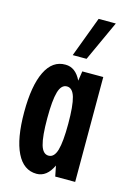

<svg xmlns="http://www.w3.org/2000/svg" viewBox="-117 -814 614 884"><g transform="rotate(15 190.0 -371.5)"><path d="M235 0 225 -50Q197 10 148 10Q86 10 53 -57Q20 -124 20 -250Q20 -376 53 -443.5Q86 -511 148 -510Q196 -510 223 -454L230 -500H330V0ZM141.5 -124.5Q153 -85 180 -85Q207 -85 218.5 -124.5Q230 -164 230 -250Q230 -336 218.5 -375.5Q207 -415 180 -415Q153 -415 141.5 -375.5Q130 -336 130 -250Q130 -164 141.5 -124.5ZM168 -561 240 -753H322L234 -561Z"/></g></svg>

Font: Gully ECD Medium
Style: Regular
Weight: 500
Width: 2
Designer: jaikishan Patel
Foundry: MagicType
Version: Version 1.000;Glyphs 3.2 (3242)